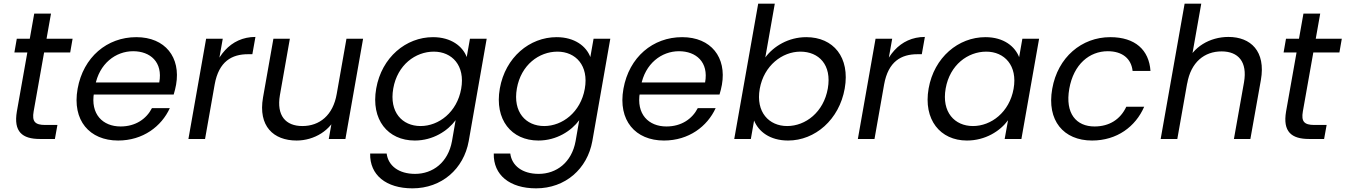

<svg xmlns="http://www.w3.org/2000/svg" viewBox="-20 -760 7358 1050"><path d="M72.2 -150.3C53.4 -40 101.3 0 197.8 0H280.2L294 -76.6H227.2C170.9 -76.6 154.5 -95.6 163.9 -150.3L258.9 -685.6H167.2ZM363.9 -473.2 377 -548.3H71.8L58.7 -473.2Z M475.1 -242.9H929.8C935.5 -261.6 939.5 -277.7 943 -296.9C969.1 -445.4 884.4 -556.8 725.4 -556.8C565.6 -556.8 435.4 -447.8 404.4 -274.5C373.4 -101.3 469.9 8.5 625.9 8.5C762.2 8.5 863.1 -69 908.7 -168.6H810.9C780.9 -110 721.7 -68.4 639.5 -68.4C542.2 -68.4 473.2 -135.3 494.4 -254.9L500.1 -290.1C522.1 -412.5 613 -479.9 708.1 -479.9C801.7 -479.9 871.4 -420.5 851 -309.2H488.1Z M1153.9 -297.6C1176.6 -425.1 1248.8 -463.5 1336 -463.5H1360.1L1376.9 -558C1239.7 -558 1153.7 -448.8 1127.5 -302.5ZM1010.4 0H1101.4L1198.2 -548.3H1107.2Z M1965.7 -548.3H1874.7L1778 0H1869ZM1565.2 -548.3H1475.2L1418.4 -227C1390.9 -69.8 1475.7 8.5 1602 8.5C1697.1 8.5 1791.7 -45.9 1825.5 -140.1L1821.5 -246.7C1801.5 -129.1 1727.2 -70.7 1633.7 -70.7C1541.9 -70.7 1491.7 -127.8 1510.7 -239.4Z M2347.9 -556.8C2200.4 -556.8 2067.4 -446.5 2037.4 -276C2007.4 -105.6 2100.9 8.5 2248.3 8.5C2347.9 8.5 2428.5 -44.1 2471.7 -102.8L2451.8 11.7C2430.6 128.8 2346.5 190.9 2250 190.9C2159.7 190.9 2102.8 145.5 2094.6 79.7H2004.3C2001.5 197.3 2091.8 270 2235.6 270C2396.1 270 2516.1 163.2 2543.3 11.7L2641.6 -548.3H2550.1L2532.4 -448C2510.6 -506.5 2447.4 -556.8 2347.9 -556.8ZM2502.1 -274.5C2479.4 -146.5 2379.5 -70.7 2280 -70.7C2179.6 -70.7 2107.9 -146.8 2130.6 -276C2153.3 -405.3 2252 -477.6 2352.4 -477.6C2451.9 -477.6 2524.8 -401.8 2502.1 -274.5Z M3023.9 -556.8C2876.4 -556.8 2743.4 -446.5 2713.4 -276C2683.4 -105.6 2776.9 8.5 2924.3 8.5C3023.9 8.5 3104.5 -44.1 3147.7 -102.8L3127.8 11.7C3106.6 128.8 3022.5 190.9 2926 190.9C2835.7 190.9 2778.8 145.5 2770.6 79.7H2680.3C2677.5 197.3 2767.8 270 2911.6 270C3072.1 270 3192.1 163.2 3219.3 11.7L3317.6 -548.3H3226.1L3208.4 -448C3186.6 -506.5 3123.4 -556.8 3023.9 -556.8ZM3178.1 -274.5C3155.4 -146.5 3055.5 -70.7 2956 -70.7C2855.6 -70.7 2783.9 -146.8 2806.6 -276C2829.3 -405.3 2928 -477.6 3028.4 -477.6C3127.9 -477.6 3200.8 -401.8 3178.1 -274.5Z M3460.1 -242.9H3914.8C3920.5 -261.6 3924.5 -277.7 3928 -296.9C3954.1 -445.4 3869.4 -556.8 3710.4 -556.8C3550.6 -556.8 3420.4 -447.8 3389.4 -274.5C3358.4 -101.3 3454.9 8.5 3610.9 8.5C3747.2 8.5 3848.1 -69 3893.7 -168.6H3795.9C3765.9 -110 3706.7 -68.4 3624.5 -68.4C3527.2 -68.4 3458.2 -135.3 3479.4 -254.9L3485.1 -290.1C3507.1 -412.5 3598 -479.9 3693.1 -479.9C3786.7 -479.9 3856.4 -420.5 3836 -309.2H3473.1Z M4165.3 -446 4217.2 -740H4126.4L3995.4 0H4086.2L4103.9 -100.8C4128.2 -41.1 4189.6 8.5 4289.9 8.5C4437.4 8.5 4569.6 -105.6 4599.6 -276C4629.6 -446.5 4537.6 -556.8 4389.4 -556.8C4292.1 -556.8 4210.8 -507.3 4165.3 -446ZM4507.1 -276C4484.4 -146.8 4385.8 -70.7 4284.6 -70.7C4185.9 -70.7 4112.2 -146.5 4134.9 -274.5C4157.6 -401.8 4258.3 -477.6 4357 -477.6C4458.1 -477.6 4529.8 -405.3 4507.1 -276Z M4814.9 -297.6C4837.6 -425.1 4909.8 -463.5 4997 -463.5H5021.1L5037.9 -558C4900.7 -558 4814.7 -448.8 4788.5 -302.5ZM4671.4 0H4762.4L4859.2 -548.3H4768.2Z M5058.4 -276C5028.4 -105.6 5121.9 8.5 5267.8 8.5C5368.9 8.5 5449.5 -43.3 5492.7 -102.3L5474.3 0H5565.8L5662.6 -548.3H5571.1L5553.4 -447.5C5530.8 -505 5470.7 -556.8 5368.9 -556.8C5221.4 -556.8 5088.4 -446.5 5058.4 -276ZM5523.1 -274.5C5500.4 -146.5 5400.5 -70.7 5301 -70.7C5200.6 -70.7 5128.9 -146.8 5151.6 -276C5174.3 -405.3 5273 -477.6 5373.4 -477.6C5472.9 -477.6 5545.8 -401.8 5523.1 -274.5Z M5734.4 -274.5C5703.4 -101.3 5796.1 8.5 5952.2 8.5C6088.4 8.5 6190.1 -67.5 6237.2 -176.2H6139.4C6107.2 -107 6046.5 -68.4 5965.7 -68.4C5865.9 -68.4 5803.9 -139.3 5827.6 -274.5C5851.3 -409 5938.3 -479.9 6038.1 -479.9C6118.8 -479.9 6166.9 -438.3 6173.9 -372.1H6271.7C6263.9 -486.9 6187.9 -556.8 6051.7 -556.8C5895.6 -556.8 5764.6 -447 5734.4 -274.5Z M6327.4 0H6418.4L6549.4 -740H6458.4ZM6728 0H6818L6875.5 -322.6C6903 -479.7 6820 -558 6698.2 -558C6596.8 -558 6502.4 -503.6 6466.6 -409.5L6472.4 -302.9C6492.6 -420.5 6566.9 -478.9 6660.5 -478.9C6752.3 -478.9 6802.4 -421.7 6783.2 -310.2Z M7013.2 -150.3C6994.4 -40 7042.3 0 7138.8 0H7221.2L7235 -76.6H7168.2C7111.9 -76.6 7095.5 -95.6 7104.9 -150.3L7199.9 -685.6H7108.2ZM7304.9 -473.2 7318 -548.3H7012.8L6999.7 -473.2Z"/></svg>

Font: Poppins Devanagari Thin
Style: Italic
Weight: 100
Italic angle: -10°
Designer: Ninad Kale (Devanagari), Jonny Pinhorn (Latin)
Foundry: Indian Type Foundry
Version: 4.005